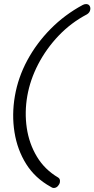

<svg xmlns="http://www.w3.org/2000/svg" viewBox="-20 -726 461 938"><path d="M242.2 192.4Q235.4 192.4 227.5 186.5Q151.4 144.5 107.9 75.2Q64.5 5.9 50.8 -80.1Q37.1 -166 52.7 -256.8Q68.4 -347.7 113.3 -431.2Q158.2 -514.6 227.1 -584.5Q295.9 -654.3 384.8 -702.1Q392.6 -706.1 400.4 -706.1Q412.1 -706.1 417.5 -697.8Q422.9 -689.5 420.9 -678.7Q418.9 -665 405.3 -656.2Q327.1 -615.2 266.6 -551.8Q206.1 -488.3 166.5 -412.1Q127 -335.9 113.3 -256.8Q99.6 -177.7 110.8 -101.1Q122.1 -24.4 160.2 39.1Q198.2 102.5 264.6 141.6Q275.4 148.4 272.5 165Q270.5 174.8 262.2 183.6Q253.9 192.4 242.2 192.4Z"/></svg>

Font: Quicksand
Style: Italic
Weight: 400
Designer: Andrew Paglinawan
Foundry: Andrew Paglinawan
Version: Version 3.006